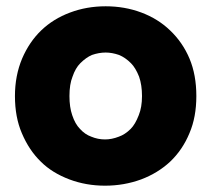

<svg xmlns="http://www.w3.org/2000/svg" viewBox="-20 -586 677 614"><path d="M607.9 -278.8Q607.9 -211.4 585.9 -160.2Q564 -106.9 523.9 -68.8Q484.4 -32.2 431.2 -12.2Q376.5 7.8 315.9 7.8Q255.4 7.8 202.1 -12.2Q146.5 -33.2 110.8 -68.8Q72.8 -105.5 49.8 -160.2Q27.8 -211.4 27.8 -278.8Q27.8 -344.2 50.8 -398.9Q73.7 -452.1 111.8 -488.8Q150.4 -525.9 204.1 -545.9Q257.3 -565.9 317.9 -565.9Q378.9 -565.9 432.1 -545.9Q485.4 -525.9 523.9 -488.8Q564 -450.7 585.9 -398.9Q607.9 -346.7 607.9 -278.8ZM202.1 -278.8Q202.1 -243.2 210.9 -217.8Q220.2 -189.5 235.8 -173.8Q251.5 -156.2 272 -148.9Q293 -140.1 315.9 -140.1Q337.4 -140.1 359.9 -148.9Q379.9 -155.8 397.9 -173.8Q412.6 -188.5 423.8 -217.8Q434.1 -243.2 434.1 -278.8Q434.1 -314 424.8 -340.8Q413.6 -369.1 398.9 -383.8Q380.9 -401.9 360.8 -410.2Q338.4 -418 317.9 -418Q296.4 -418 273.9 -410.2Q255.4 -402.3 236.8 -383.8Q221.2 -368.2 211.9 -340.8Q202.1 -316.4 202.1 -278.8Z"/></svg>

Font: PoppinsZ
Style: Bold
Weight: 700
Designer: Ninad Kale (Devanagari), Jonny Pinhorn (Latin)
Foundry: Indian Type Foundry
Version: Version 3.002;FEAKit 1.0